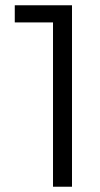

<svg xmlns="http://www.w3.org/2000/svg" viewBox="-20 -708 378 728"><path d="M181 0V-623H36V-688H253V0Z"/></svg>

Font: Outfit Light
Style: Regular
Weight: 300
Designer: Rodrigo Fuenzalida
Foundry: fragTYPE
Version: Version 1.100; ttfautohint (v1.8.4.7-5d5b)